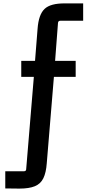

<svg xmlns="http://www.w3.org/2000/svg" viewBox="-20 -872 537 1129"><path d="M11 236V135H121Q134 135 134 122L179 -420H105V-514H186L201 -703Q207 -786 242 -819.5Q277 -853 363 -852H469V-750H335Q322 -750 321 -737L304 -514H425V-420H297L255 88Q251 143 235 176Q219 209 185 223Q151 237 94 237Z"/></svg>

Font: Kdam Thmor Pro
Style: Regular
Weight: 400
Designer: Sovichet Tep, Longdey Hak
Foundry: Anagata Design
Version: Version 1.003; ttfautohint (v1.8.4.7-5d5b)